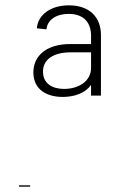

<svg xmlns="http://www.w3.org/2000/svg" viewBox="-20 -728 464 719"><path d="M238 -708C170 -708 122 -673 118 -622L154 -618C157 -653 190 -676 237 -676C296 -676 321 -641 321 -594V-563H242C158 -563 105 -522 105 -457C105 -391 157 -365 215 -365C260 -365 300 -380 321 -410V-370H358V-597C358 -663 316 -708 238 -708ZM220 -395C176 -395 141 -415 141 -460C141 -508 184 -532 244 -532H321V-474C321 -422 272 -395 220 -395ZM51 -29H93V-34H51Z"/></svg>

Font: Arthouse Owned Light
Style: Regular
Weight: 300
Designer: Jeremy Tribby
Foundry: Tribby Type
Version: Version 1.000;PS 001.000;hotconv 1.0.88;makeotf.lib2.5.64775